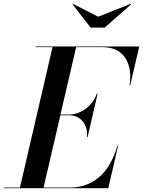

<svg xmlns="http://www.w3.org/2000/svg" viewBox="-66 -996 757 1016"><path d="M453.5 -907.5 320.5 -975.5 318 -973 413.5 -850H488L628 -973L625 -975.5ZM302 -386C358.5 -386 401.5 -337.5 394 -270.5H397.5L450.5 -500.5H446.5C424 -433.5 358.5 -390 302 -390H254L337 -746.5H478C595 -746.5 637 -652 619.5 -545H623L671 -750H123V-746.5H212L39.5 -3.5H-46V0H507L559 -225H555.5C519 -98 440.5 -3.5 304 -3.5H164.5L253.5 -386Z"/></svg>

Font: Bodoni* 48pt Medium
Style: Italic
Weight: 500
Italic angle: -13°
Version: Version 2.3